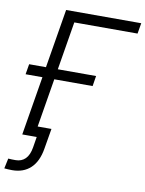

<svg xmlns="http://www.w3.org/2000/svg" viewBox="-107 -797 812 1073"><g transform="rotate(10 299.5 -261.0)"><path d="M606 -727.5 595.7 -667H236.8L126.5 0H59.1L179.7 -727.5ZM19 -334.5 28.8 -393.1H408.7L399.4 -334.5ZM37.6 206.5Q25.9 206.5 14.6 205.8Q3.4 205.1 -6.8 204.1L5.4 146.5Q15.6 147.5 26.4 147.7Q37.1 147.9 47.4 147.9Q80.6 147.9 102.3 126.5Q124 105 131.3 60.5L141.1 0H99.1L108.9 -58.6H214.4L194.8 57.1Q182.6 130.9 142.3 168.7Q102.1 206.5 37.6 206.5Z"/></g></svg>

Font: Inter 24pt Light
Style: Italic
Weight: 300
Italic angle: -9.3988°
Designer: Rasmus Andersson
Foundry: rsms
Version: Version 4.001;git-66647c0bb